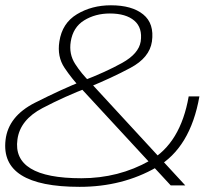

<svg xmlns="http://www.w3.org/2000/svg" viewBox="-27 -701 824 726"><path d="M274 5.5Q436 5.5 564.5 -68.2Q693 -142 727 -336.5H686.5Q655.5 -159 538.5 -93Q421.5 -27 280.5 -27Q149 -27 88.8 -64Q28.5 -101 39 -174Q49 -248 134 -292.5Q219 -337 308.5 -371Q394.5 -406 466.5 -444.5Q538.5 -483 547.5 -544Q557 -612 514.5 -646.5Q472 -681 392.5 -681Q320 -681 264 -647.2Q208 -613.5 197.5 -544Q188.5 -487 217 -444.5Q245.5 -402 277.5 -369L618.5 0H673.5L314.5 -389.5Q281.5 -421.5 257.2 -459.2Q233 -497 240.5 -543.5Q249 -598 291.2 -624Q333.5 -650 388.5 -650Q449 -650 480.8 -623Q512.5 -596 505 -544Q497.5 -498 435 -463.2Q372.5 -428.5 286.5 -395.5Q206 -363.5 105.2 -312.5Q4.5 -261.5 -6 -172Q-16.5 -83 53.5 -38.8Q123.5 5.5 274 5.5Z"/></svg>

Font: Anybody SemiExpanded ExtraLight
Style: Italic
Weight: 250
Width: 6
Italic angle: -10°
Version: Version 1.113;gftools[0.9.25]